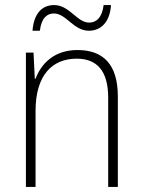

<svg xmlns="http://www.w3.org/2000/svg" viewBox="-20 -736 562 756"><path d="M108 -615H137C143 -666 166 -683 192 -683C241 -683 269 -615 330 -615C378 -615 413 -650 417 -716H388C382 -666 359 -647 331 -647C283 -647 254 -716 193 -716C145 -716 113 -682 108 -615ZM285 -539C193 -539 142 -485 120 -426H117L112 -529H82V0H120V-300C120 -438 184 -505 282 -505C361 -505 406 -458 406 -351V0H444V-356C444 -482 387 -539 285 -539Z"/></svg>

Font: Noto Sans Gurmukhi UI SemiCondensed ExtraLight
Style: Regular
Weight: 200
Width: 4
Designer: Jelle Bosma - Monotype Design Team
Foundry: Monotype Imaging Inc.
Version: Version 2.004